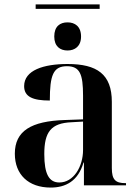

<svg xmlns="http://www.w3.org/2000/svg" viewBox="-20 -837 625 867"><path d="M141 -797H430V-817H141ZM285 -609C318 -609 346 -628 346 -672C346 -718 318 -736 285 -736C251 -736 225 -718 225 -672C225 -628 251 -609 285 -609ZM209 10C276 10 333 -19 357 -103H359V0H549V-10H546C501 -10 485 -26 485 -78V-377C485 -502 418 -548 285 -548C177 -548 89 -520 89 -448C89 -400 128 -383 205 -383C205 -497 220 -538 282 -538C341 -538 355 -502 355 -405V-298L272 -295C121 -290 47 -246 47 -143C47 -49 108 10 209 10ZM248 -13C202 -13 180 -50 180 -141C180 -241 210 -281 303 -285L355 -288V-160C355 -84 312 -13 248 -13Z"/></svg>

Font: Noto Serif Display SemiBold
Style: Regular
Weight: 600
Designer: Monotype Design Team
Foundry: Monotype Imaging Inc.
Version: Version 2.009